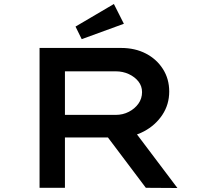

<svg xmlns="http://www.w3.org/2000/svg" viewBox="-20 -940 1053 961"><path d="M178 0V-700H586Q656 -700 710 -672Q764 -644 795.5 -594.5Q827 -545 827 -482Q827 -417 792.5 -365Q758 -313 700.5 -282.5Q643 -252 573 -252H305V0ZM710 0 472 -316 610 -341 868 1ZM305 -365H560Q595 -365 625 -380.5Q655 -396 673 -421.5Q691 -447 691 -479Q691 -509 673 -532Q655 -555 625 -569Q595 -583 559 -583H305ZM389 -744 358 -807 550 -920 600 -821Z"/></svg>

Font: Lexend Zetta Medium
Style: Regular
Weight: 500
Designer: Bonnie Shaver-Troup, Thomas Jockin
Foundry: Lexend
Version: Version 1.007